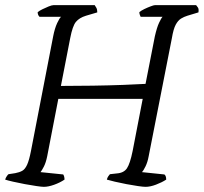

<svg xmlns="http://www.w3.org/2000/svg" viewBox="-27 -724 790 744"><path d="M143 0Q135 0 114.5 -3Q94 -6 69.5 -10.5Q45 -15 23.5 -20Q2 -25 -7 -28Q-5 -35 -0.5 -41.5Q4 -48 6 -49L32 -53Q48 -56 59 -62Q70 -68 78 -85.5Q86 -103 93 -139L179 -583Q185 -614 194.5 -634.5Q204 -655 210 -659H126Q119 -666 119 -677Q125 -682 137 -688Q149 -694 161.5 -699Q174 -704 180 -704H340Q343 -700 346.5 -693.5Q350 -687 350 -676L306 -663Q280 -655 267 -639Q254 -623 245 -576L209 -391Q269 -391 332.5 -392Q396 -393 450 -395Q504 -397 537 -399L573 -583Q581 -618 589.5 -636Q598 -654 603 -659H518Q517 -661 515 -666Q513 -671 513 -677Q520 -683 532.5 -689Q545 -695 557 -699.5Q569 -704 573 -704H733Q735 -701 739.5 -695.5Q744 -690 742 -676L699 -663Q686 -659 674.5 -652Q663 -645 654 -628.5Q645 -612 639 -576L549 -118Q545 -96 537 -79.5Q529 -63 523 -57L610 -48Q617 -43 617 -28Q600 -17 577.5 -8.5Q555 0 537 0Q528 0 507.5 -3Q487 -6 463 -10.5Q439 -15 418 -20Q397 -25 387 -28Q389 -36 393 -41.5Q397 -47 399 -49L426 -52Q453 -54 465 -72Q477 -90 487 -139L526 -341H199L156 -119Q151 -94 143 -78.5Q135 -63 130 -57L218 -48Q220 -45 221.5 -40Q223 -35 223 -28Q205 -16 182.5 -8Q160 0 143 0Z"/></svg>

Font: Texturina Thin
Style: Italic
Weight: 100
Italic angle: -11°
Designer: Guillermo Torres Carreño
Foundry: Omnibus-Type
Version: Version 1.002; ttfautohint (v1.8.3)